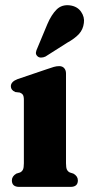

<svg xmlns="http://www.w3.org/2000/svg" viewBox="-20 -732 349 752"><path d="M238.5 -444.5V-92.5Q238.5 -75 242.2 -67.5Q246 -60 253.5 -56.5L267.5 -52Q285 -42 285 -25.5Q285 0 256 0H55.5Q26.5 0 26.5 -25.5Q26.5 -41.5 44 -52L58.5 -56.5Q66 -60 69.8 -67.5Q73.5 -75 73.5 -92.5V-340.5Q73.5 -355 69.5 -360.8Q65.5 -366.5 57.5 -369.5L40 -371.5Q22.5 -379 22.5 -394Q22.5 -412 48.5 -422L163.5 -461Q180.5 -467 191 -470Q201.5 -473 212 -473Q224.5 -473 231.5 -465Q238.5 -457 238.5 -444.5ZM165.5 -637.5Q181 -674 201.5 -694.5Q222 -715 254 -711Q283 -707 297.5 -686Q312 -665 308.5 -642Q305.5 -616.5 289.2 -598.8Q273 -581 243 -564.5L158 -510.5Q149.5 -506.5 140.5 -506.5Q131.5 -506.5 126 -512.5Q119.5 -519 120.8 -527Q122 -535 126.5 -544Z"/></svg>

Font: Fraunces 72pt S050
Style: Bold
Weight: 700
Version: Version 1.000; ttfautohint (v1.8.3)